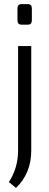

<svg xmlns="http://www.w3.org/2000/svg" viewBox="-20 -708 239 934"><path d="M85 -688H115Q135 -688 135 -667V-609Q135 -588 115 -588H85Q65 -588 65 -609V-667Q65 -688 85 -688ZM132 -484V24Q132 135 58 206L23 178Q68 109 68 24V-484Z"/></svg>

Font: exo2condensed_l
Style: Regular
Weight: 300
Width: 3
Designer: Natanael Gama
Version: Version 1.001;PS 001.001;hotconv 1.0.70;makeotf.lib2.5.58329